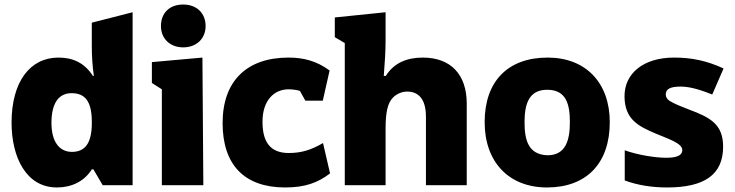

<svg xmlns="http://www.w3.org/2000/svg" viewBox="-20 -817 3241 847"><path d="M231 10C296 10 352 -17 385 -70H392L433 0H565V-763L385 -717V-612C385 -568 388 -525 394 -482H390C352 -541 300 -563 238 -563C112 -563 31 -456 31 -276C31 -124 95 10 231 10ZM297 -147C244 -147 207 -189 207 -275C207 -362 239 -406 296 -406C351 -406 385 -375 385 -281V-266C383 -186 356 -147 297 -147Z M877 0 873 -563 650 -543V-451L694 -423V0ZM788 -608C846 -608 887 -646 887 -702C887 -758 849 -797 788 -797C727 -797 690 -759 690 -702C690 -646 731 -608 788 -608Z M1238 10C1324 10 1381 -10 1436 -52L1405 -186C1354 -156 1310 -142 1254 -142C1171 -142 1138 -192 1138 -280C1138 -374 1189 -423 1253 -423C1271 -423 1290 -420 1303 -416L1327 -373H1404L1434 -506C1376 -549 1317 -563 1253 -563C1067 -563 962 -458 962 -274C962 -91 1057 10 1238 10Z M1457 -740V-653L1501 -627V0H1681V-251C1681 -324 1691 -364 1714 -387C1730 -403 1753 -413 1776 -413C1827 -413 1859 -379 1859 -302V0H2039V-360C2039 -488 1969 -563 1845 -563C1779 -563 1719 -542 1682 -482H1673C1678 -544 1681 -593 1681 -642V-763Z M2393 10C2568 10 2670 -97 2670 -278C2670 -451 2565 -563 2396 -563C2220 -563 2118 -458 2118 -278C2118 -102 2225 10 2393 10ZM2395 -132C2310 -135 2294 -200 2294 -278C2294 -358 2313 -421 2394 -421C2478 -421 2494 -357 2494 -278C2494 -199 2476 -132 2395 -132Z M2923 10C3087 10 3170 -46 3170 -170C3170 -269 3113 -299 3019 -334C2983 -348 2959 -357 2934 -372C2923 -379 2917 -389 2917 -400C2917 -424 2936 -435 2982 -435C3015 -435 3055 -427 3122 -400L3172 -515C3098 -549 3032 -563 2954 -563C2818 -563 2735 -493 2735 -393C2735 -288 2800 -259 2872 -228C2929 -204 2990 -185 2990 -155C2990 -133 2969 -121 2919 -121C2872 -121 2794 -133 2736 -154V-21C2795 1 2859 10 2923 10Z"/></svg>

Font: Frost ExtraBold
Style: Regular
Weight: 800
Designer: Lee Frost
Foundry: Lee Frost for Ice Communication Norge AS
Version: Version 2.011;hotconv 1.0.107;makeotfexe 2.5.65593